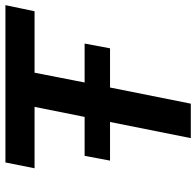

<svg xmlns="http://www.w3.org/2000/svg" viewBox="-28 -712 740 725"><g transform="rotate(-90 342.5 -350.0)"><path d="M183 0 244 -305H98L116 -401H263L301 -590H69L91 -700H685L662 -590H430L393 -401H540L522 -305H374L313 0Z"/></g></svg>

Font: Montserrat SemiBold
Style: Italic
Weight: 600
Italic angle: -11.3°
Designer: Julieta Ulanovsky
Foundry: Julieta Ulanovsky
Version: Version 9.000; ttfautohint (v1.8.4.7-5d5b)